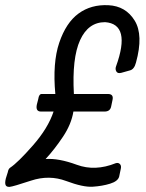

<svg xmlns="http://www.w3.org/2000/svg" viewBox="-98 -725 573 752"><path d="M-75.2 -25.9 -67.4 -50.8Q-65.4 -63 -58.6 -67.9Q-28.3 -87.9 31 -155.5Q90.3 -223.1 111.8 -288.1H62.5Q40.5 -288.1 46.4 -315.9L51.8 -336.9Q54.7 -357.9 66.4 -356.9H118.7Q107.4 -479 134 -557.6Q160.6 -636.2 209.7 -672.1Q258.8 -708 326.7 -704.6Q394.5 -701.2 429.4 -644.5Q464.4 -587.9 434.6 -480Q427.7 -453.1 410.6 -449.2L377.4 -439.9Q362.8 -436 357.7 -445.1Q352.5 -454.1 356.4 -464.8Q416.5 -630.9 313.5 -638.2Q247.6 -638.2 215.6 -567.6Q183.6 -497.1 191.4 -356.9H324.7Q347.7 -356.9 342.8 -334L337.4 -308.1Q333.5 -288.1 311.5 -288.1H189.5Q181.6 -238.8 148.7 -189.5Q115.7 -140.1 80.6 -102.1Q131.3 -106 202.9 -79.6Q274.4 -53.2 355.5 -85.9Q365.7 -88.9 372.1 -82Q378.4 -75.2 374.5 -61L368.7 -33.2Q363.8 -15.1 333.3 -5.6Q302.7 3.9 265.1 6.3Q227.5 8.8 161.1 -16.1Q94.7 -41 23.7 -17.6Q-47.4 5.9 -59.8 6.8Q-72.3 7.8 -75.9 0Q-79.6 -7.8 -75.2 -25.9Z"/></svg>

Font: Allan
Style: Regular
Weight: 400
Designer: Anton Koovit
Foundry: Anton Koovit
Version: Version 1.002